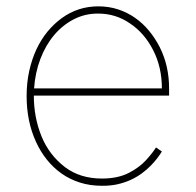

<svg xmlns="http://www.w3.org/2000/svg" viewBox="-20 -574 617 605"><path d="M63.9 0ZM301.1 11.4Q263.5 11.4 231.7 1.2Q199.9 -8.9 173.8 -27.3Q147.7 -45.8 127.5 -71.2Q107.2 -96.6 93.4 -127.1Q63.9 -191.4 63.9 -271.3Q63.9 -313.2 72.1 -350.3Q80.3 -387.4 94.8 -418.5Q109.4 -449.6 129.6 -474.3Q149.9 -498.9 174.4 -516.7Q225.5 -554 289.8 -554Q323.2 -554 352.3 -544.4Q381.4 -534.8 405.9 -517.6Q430.4 -500.4 449.9 -476.6Q469.5 -452.8 483.7 -424.7Q512.8 -366.5 512.8 -295.5V-272.7H86.6Q86.6 -204.2 110.8 -144.5Q134.6 -85.9 185 -47.2Q232.6 -11.4 301.1 -11.4Q351.2 -11.4 385.7 -29.1Q403.1 -38 416.7 -48.3Q430.4 -58.6 440.7 -70Q461.3 -92.7 471.6 -109.4L490.1 -96.6Q484 -86.6 475 -74.8Q465.9 -62.9 453.8 -50.8Q441.8 -38.7 426.3 -27.3Q410.9 -16 392 -7.3Q373.2 1.4 350.5 6.6Q327.8 11.7 301.1 11.4ZM490.1 -295.5Q490.1 -362.2 462.7 -415.8Q435.4 -469.5 389.9 -500Q344.8 -531.2 289.8 -531.2Q248.6 -531.6 213.1 -513.5Q177.6 -495.4 150.7 -463.6Q123.9 -431.8 107.4 -388.7Q90.9 -345.5 87.4 -295.5Z"/></svg>

Font: Linik Sans Thin
Style: Regular
Weight: 100
Designer: Fonts by Rasmus Andersson / Changes by Cristiano Sobral with parts from Marc Monis
Foundry: rsms
Version: Version 3.020; ttfautohint (v1.6)